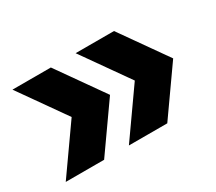

<svg xmlns="http://www.w3.org/2000/svg" viewBox="-89 -674 881 782"><g transform="rotate(-30 352.0 -283.0)"><path d="M27 -66.5 180 -283.5 27 -500.5H207.5L360.5 -283.5L207.5 -66.5ZM324 -66.5 477 -283.5 324 -500.5H504.5L657.5 -283.5L504.5 -66.5Z"/></g></svg>

Font: Encode Sans Expanded
Style: Bold
Weight: 700
Width: 7
Designer: Multiple Designers
Foundry: Impallari Type
Version: Version 2.000